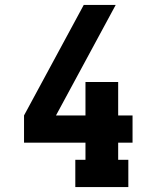

<svg xmlns="http://www.w3.org/2000/svg" viewBox="-20 -755 640 775"><path d="M498 0H284V-110H325V-179H77V-289L318 -735H447L206 -289H325V-424H457V-289H515V-179H457V-110H498Z"/></svg>

Font: Iosevka HT Extrabold Extended
Style: Regular
Weight: 800
Width: 7
Monospace: yes
Designer: Belleve Invis
Foundry: Belleve Invis
Version: Version 32.3.0; ttfautohint (v1.8.4)